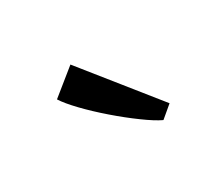

<svg xmlns="http://www.w3.org/2000/svg" viewBox="-55 -981 513 446"><g transform="rotate(-30 201.0 -758.0)"><path d="M279.5 -648Q261.5 -656.5 233.8 -676.8Q206 -697 176.2 -722.8Q146.5 -748.5 123.2 -772.8Q100 -797 90 -813L157.5 -867.5L312 -674.5L280.5 -648Z"/></g></svg>

Font: Merriweather 20pt Light
Style: Regular
Weight: 300
Version: Version 2.100